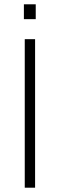

<svg xmlns="http://www.w3.org/2000/svg" viewBox="-20 -872 278 892"><path d="M95 0V-690H143V0ZM91 -783V-852H146V-783Z"/></svg>

Font: Oxanium ExtraLight
Style: Regular
Weight: 200
Designer: Severin Meyer
Version: Version 2.000